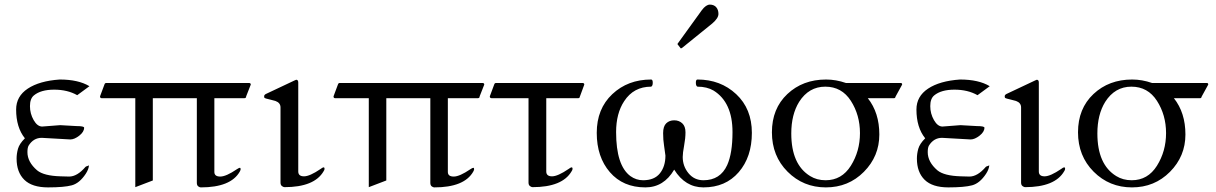

<svg xmlns="http://www.w3.org/2000/svg" viewBox="-20 -799 5274 833"><path d="M88 -199Q50 -246 50 -324Q50 -381 100.5 -414.5Q151 -448 239 -454Q320 -454 368 -425L315 -386Q273 -410 215 -410Q157 -410 127 -385Q110 -371 110 -338.5Q110 -306 126 -278Q142 -250 163 -250L241 -256L312 -252Q345 -252 345 -245Q345 -227 324 -210.5Q303 -194 285 -194L161 -201Q125 -201 104 -167Q99 -158 99 -139Q99 -96 141 -60Q170 -36 243 -34Q262 -33 280 -33Q315 -33 351 -75Q353 -77 358.5 -78.5Q364 -80 366 -82Q365 -65 352 -45Q325 -4 291.5 5Q258 14 188.5 14Q119 14 85.5 -19Q52 -52 52 -111Q52 -132 58 -153.5Q64 -175 88 -199Z M1008 -65Q1017 -71 1020.5 -71Q1024 -71 1024 -65Q1024 -61 1020 -54Q981 14 851 14Q846 14 840 9.5Q834 5 834 -6V-373H643V-16L567 13V-373H421Q414 -373 414 -381L433 -432Q435 -439 441 -439H1060Q1068 -439 1068 -432L1048 -381Q1048 -373 1040 -373H910V-53Q910 -33 935.5 -33Q961 -33 1008 -65Z M1371 -66Q1380 -73 1384 -73Q1388 -73 1388 -66Q1388 -62 1384 -56Q1344 13 1214 13Q1210 13 1203.5 8.5Q1197 4 1197 -7V-333Q1197 -353 1175 -361Q1165 -364 1154 -366.5Q1143 -369 1136 -371Q1129 -373 1127.5 -374.5Q1126 -376 1126 -381.5Q1126 -387 1133 -391L1258 -450Q1264 -453 1265 -453Q1274 -453 1274 -441V-55Q1274 -34 1299 -34Q1324 -34 1371 -66Z M2021 -65Q2030 -71 2033.5 -71Q2037 -71 2037 -65Q2037 -61 2033 -54Q1994 14 1864 14Q1859 14 1853 9.5Q1847 5 1847 -6V-373H1656V-16L1580 13V-373H1434Q1427 -373 1427 -381L1446 -432Q1448 -439 1454 -439H2073Q2081 -439 2081 -432L2061 -381Q2061 -373 2053 -373H1923V-53Q1923 -33 1948.5 -33Q1974 -33 2021 -65Z M2447 -66Q2456 -73 2460 -73Q2464 -73 2464 -66Q2464 -62 2460 -56Q2420 13 2290 13Q2286 13 2279.5 8.5Q2273 4 2273 -7V-373H2113Q2105 -373 2105 -381L2124 -432Q2126 -439 2132 -439H2507Q2515 -439 2515 -432L2494 -375Q2493 -373 2488 -373H2350V-55Q2350 -34 2375 -34Q2400 -34 2447 -66Z M2921 -605Q2919 -607 2919 -608Q2919 -609 2921 -611L3025 -755Q3043 -779 3060 -779Q3077 -779 3087 -768Q3097 -757 3097 -738.5Q3097 -720 3070 -697L2939 -591Q2936 -589 2934.5 -589Q2933 -589 2932 -591ZM2805 -454Q2812 -454 2812 -440Q2812 -426 2805 -423Q2729 -423 2688 -360Q2653 -307 2653 -226Q2653 -81 2715 -35Q2740 -17 2770 -17Q2819 -17 2843 -47Q2867 -77 2867 -124Q2865 -143 2861 -167.5Q2857 -192 2857 -221.5Q2857 -251 2870.5 -264Q2884 -277 2905 -277Q2926 -277 2940 -264Q2954 -251 2954 -225Q2954 -199 2948 -167Q2942 -135 2942 -118Q2942 -78 2967 -47.5Q2992 -17 3032 -17Q3105 -17 3135 -83Q3158 -134 3158 -226Q3158 -355 3076 -406Q3047 -423 3006 -423Q2999 -426 2999 -440Q2999 -454 3006 -454Q3106 -454 3174 -390.5Q3242 -327 3242 -222.5Q3242 -118 3185 -52Q3128 14 3032 14Q2953 14 2905 -63Q2860 14 2780 14Q2683 14 2626 -52Q2569 -118 2569 -222.5Q2569 -327 2636.5 -390.5Q2704 -454 2805 -454Z M3745 -373Q3795 -310 3795 -215.5Q3795 -121 3728 -53.5Q3661 14 3563 14Q3465 14 3397 -54Q3329 -122 3329 -225Q3329 -328 3396 -391Q3463 -454 3564 -454Q3607 -454 3650 -439H3886Q3891 -439 3892.5 -437.5Q3894 -436 3894 -432L3866 -381Q3864 -377 3863.5 -375Q3863 -373 3858 -373ZM3447 -357Q3413 -302 3413 -220Q3413 -85 3495 -35Q3524 -17 3562 -17Q3632 -17 3671.5 -80Q3711 -143 3711 -221.5Q3711 -300 3671.5 -361.5Q3632 -423 3560.5 -423Q3489 -423 3447 -357Z M3994 -199Q3956 -246 3956 -324Q3956 -381 4006.5 -414.5Q4057 -448 4145 -454Q4226 -454 4274 -425L4221 -386Q4179 -410 4121 -410Q4063 -410 4033 -385Q4016 -371 4016 -338.5Q4016 -306 4032 -278Q4048 -250 4069 -250L4147 -256L4218 -252Q4251 -252 4251 -245Q4251 -227 4230 -210.5Q4209 -194 4191 -194L4067 -201Q4031 -201 4010 -167Q4005 -158 4005 -139Q4005 -96 4047 -60Q4076 -36 4149 -34Q4168 -33 4186 -33Q4221 -33 4257 -75Q4259 -77 4264.5 -78.5Q4270 -80 4272 -82Q4271 -65 4258 -45Q4231 -4 4197.5 5Q4164 14 4094.5 14Q4025 14 3991.5 -19Q3958 -52 3958 -111Q3958 -132 3964 -153.5Q3970 -175 3994 -199Z M4584 -66Q4593 -73 4597 -73Q4601 -73 4601 -66Q4601 -62 4597 -56Q4557 13 4427 13Q4423 13 4416.5 8.5Q4410 4 4410 -7V-333Q4410 -353 4388 -361Q4378 -364 4367 -366.5Q4356 -369 4349 -371Q4342 -373 4340.5 -374.5Q4339 -376 4339 -381.5Q4339 -387 4346 -391L4471 -450Q4477 -453 4478 -453Q4487 -453 4487 -441V-55Q4487 -34 4512 -34Q4537 -34 4584 -66Z M5073 -373Q5123 -310 5123 -215.5Q5123 -121 5056 -53.5Q4989 14 4891 14Q4793 14 4725 -54Q4657 -122 4657 -225Q4657 -328 4724 -391Q4791 -454 4892 -454Q4935 -454 4978 -439H5214Q5219 -439 5220.5 -437.5Q5222 -436 5222 -432L5194 -381Q5192 -377 5191.5 -375Q5191 -373 5186 -373ZM4775 -357Q4741 -302 4741 -220Q4741 -85 4823 -35Q4852 -17 4890 -17Q4960 -17 4999.5 -80Q5039 -143 5039 -221.5Q5039 -300 4999.5 -361.5Q4960 -423 4888.5 -423Q4817 -423 4775 -357Z"/></svg>

Font: Cardo
Style: Regular
Weight: 400
Designer: David J. Perry
Foundry: David J. Perry
Version: Version 1.0451